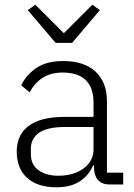

<svg xmlns="http://www.w3.org/2000/svg" viewBox="-20 -783 568 815"><path d="M503 0H445Q422 0 407 -9.5Q392 -19 385.5 -36Q379 -53 379 -76V-103L402 -81H375Q358 -39 319 -13.5Q280 12 220 12Q139 12 95 -28Q51 -68 51 -139Q51 -185 72.5 -218Q94 -251 139.5 -269Q185 -287 259 -287H377V-347Q377 -411 344 -443Q311 -475 246 -475Q196 -475 161.5 -453Q127 -431 106 -391L70 -421Q91 -465 134.5 -494.5Q178 -524 248 -524Q337 -524 385.5 -479Q434 -434 434 -353V-50H503ZM377 -244H257Q181 -244 146 -219.5Q111 -195 111 -152V-128Q111 -84 143.5 -60.5Q176 -37 228 -37Q270 -37 303.5 -50.5Q337 -64 357 -89.5Q377 -115 377 -149ZM286 -601H216L98 -740L130 -763L251 -642L372 -763L404 -740Z"/></svg>

Font: IBM Plex Sans Light
Style: Regular
Weight: 300
Designer: Mike Abbink, Paul van der Laan, Pieter van Rosmalen
Foundry: Bold Monday
Version: Version 3.201